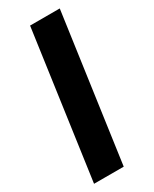

<svg xmlns="http://www.w3.org/2000/svg" viewBox="-189 -769 656 818"><g transform="rotate(-30 139.5 -360.0)"><path d="M15 0H161L262 -720H116Z"/></g></svg>

Font: Chivo
Style: Bold Italic
Weight: 700
Italic angle: -8°
Designer: Hector Gatti
Foundry: Omnibus-Type
Version: Version 1.003;PS 001.003;hotconv 1.0.70;makeotf.lib2.5.58329